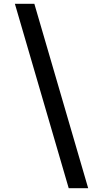

<svg xmlns="http://www.w3.org/2000/svg" viewBox="-20 -843 540 1006"><path d="M340 143 58 -823H160L442 143Z"/></svg>

Font: Iosevka Curly Slab Semibold
Style: Regular
Weight: 600
Monospace: yes
Designer: Belleve Invis
Foundry: Belleve Invis
Version: Version 22.1.2; ttfautohint (v1.8.4)